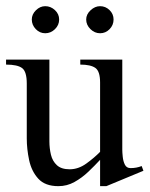

<svg xmlns="http://www.w3.org/2000/svg" viewBox="-20 -601 494 634"><path d="M453.6 -37.1 331.1 13.7H310.5V-73.2Q293 -54.2 271.7 -33.9Q250.5 -13.7 225.8 0Q201.2 13.7 172.9 13.7Q128.9 13.7 106.4 -11Q84 -35.6 76.2 -72.3Q68.4 -108.9 68.4 -144V-325.2Q68.4 -364.7 53 -376.2Q37.6 -387.7 0 -387.7V-404.3H143.1V-134.3Q143.1 -111.3 148.2 -90.1Q153.3 -68.8 168 -55.4Q182.6 -42 210 -42Q238.8 -42 265.1 -61Q291.5 -80.1 310.5 -99.6V-328.6Q310.5 -365.7 294.9 -376.7Q279.3 -387.7 245.1 -387.7V-404.3H383.8V-106.4Q383.8 -97.7 385.3 -83.3Q386.7 -68.8 392.3 -57.4Q397.9 -45.9 411.1 -45.9Q430.7 -45.9 447.8 -52.7ZM355 -536.6Q355 -518.1 341.8 -504.6Q328.6 -491.2 310.5 -491.2Q292.5 -491.2 278.6 -504.9Q264.6 -518.6 264.6 -536.6Q264.6 -553.7 279.1 -567.1Q293.5 -580.6 310.5 -580.6Q328.6 -580.6 341.8 -567.6Q355 -554.7 355 -536.6ZM175.3 -536.6Q175.3 -518.1 161.4 -504.6Q147.5 -491.2 129.4 -491.2Q111.3 -491.2 98.1 -504.9Q85 -518.6 85 -536.6Q85 -553.7 98.6 -567.1Q112.3 -580.6 129.4 -580.6Q147.5 -580.6 161.4 -567.6Q175.3 -554.7 175.3 -536.6Z"/></svg>

Font: Rohingya Solluk
Style: Regular
Weight: 400
Designer: SIL International
Foundry: SIL International
Version: Version 1.001